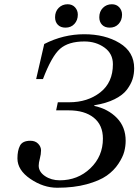

<svg xmlns="http://www.w3.org/2000/svg" viewBox="-20 -868 651 903"><path d="M447 -787Q447 -814 464 -831Q481 -848 506 -848Q528 -848 541 -833.5Q554 -819 554 -799Q554 -773 538 -755.5Q522 -738 496 -738Q473 -738 460 -751.5Q447 -765 447 -787ZM239 -787Q239 -814 256 -831Q273 -848 298 -848Q320 -848 333 -833.5Q346 -819 346 -799Q346 -773 330 -755.5Q314 -738 288 -738Q265 -738 252 -751.5Q239 -765 239 -787ZM62 -123Q62 -160 74 -183Q86 -206 123 -206Q146 -206 159.5 -192Q173 -178 173 -161Q173 -143 167.5 -122.5Q162 -102 162 -89Q162 -60 191.5 -40Q221 -20 261 -20Q346 -20 405 -76.5Q464 -133 464 -216Q464 -280 421 -314.5Q378 -349 303 -349H244L252 -387H305Q392 -387 451.5 -433.5Q511 -480 511 -566Q511 -616 471 -644.5Q431 -673 377 -673Q302 -673 262.5 -638.5Q223 -604 182 -496H150L188 -661Q278 -707 376 -707Q474 -707 542.5 -665.5Q611 -624 611 -547Q611 -520 603.5 -496Q596 -472 577 -446.5Q558 -421 519 -401.5Q480 -382 424 -373L423 -370Q488 -356 529.5 -313.5Q571 -271 571 -206Q571 -181 564.5 -155.5Q558 -130 537 -98Q516 -66 482 -42Q448 -18 388 -1.5Q328 15 249 15Q184 15 123 -26.5Q62 -68 62 -123Z"/></svg>

Font: Lingua Franca
Style: Italic
Weight: 400
Italic angle: -13°
Version: Version 1.19